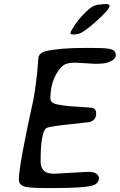

<svg xmlns="http://www.w3.org/2000/svg" viewBox="-20 -950 599 960"><path d="M343.8 -777.8Q332.5 -777.8 332.5 -784.2V-787.6Q332.5 -792.5 357.4 -829.8Q382.3 -867.2 425.3 -904.8Q451.7 -927.7 482.9 -927.7Q488.8 -928.7 491.2 -928.7L503.9 -929.7H506.8Q527.8 -929.7 527.8 -921.9V-920.4Q527.8 -902.8 458.5 -841.1Q389.2 -779.3 364.3 -779.3L356.4 -777.8ZM252.4 -81.5 419.9 -90.8Q451.2 -90.8 462.9 -80.6Q474.6 -70.3 474.6 -61.5Q474.6 -30.8 440.9 -22Q395.5 -9.8 255.9 -9.8H203.6Q117.7 -9.8 95.9 -19.5Q74.2 -29.3 74.2 -52.2Q74.2 -122.1 147.9 -456.5Q150.4 -466.8 158.9 -529.1Q167.5 -591.3 169.2 -627.4Q170.9 -663.6 174.8 -670.9Q183.1 -687.5 208.5 -693.8Q274.9 -710.4 407.7 -710.4H442.4L459.5 -710Q519 -710 539.1 -702.4Q559.1 -694.8 559.1 -674.1Q559.1 -653.3 522.9 -638.7Q503.9 -630.9 455.6 -630.9L357.4 -636.7Q320.8 -636.7 303.2 -627.2Q285.6 -617.7 268.6 -591.8Q231.9 -535.6 231.9 -457Q231.9 -435.1 265.1 -428.2Q298.3 -421.4 332.3 -418.7Q366.2 -416 401.4 -414.1Q436.5 -412.1 443.8 -410.2Q460.9 -405.3 460.9 -382.8Q460.9 -350.1 429.2 -339.8Q426.8 -338.9 324.7 -328.1Q222.7 -317.4 211.4 -309.1Q183.1 -288.1 183.1 -143.1Q183.1 -104.5 208.5 -89.8Q223.1 -81.5 252.4 -81.5Z"/></svg>

Font: Averia Sans Libre
Style: Italic
Weight: 400
Italic angle: -7.90001°
Version: Version 1.002